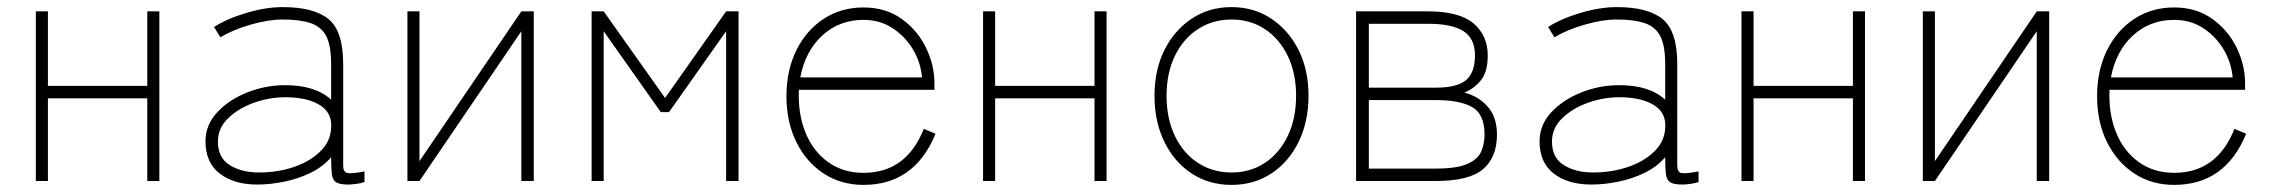

<svg xmlns="http://www.w3.org/2000/svg" viewBox="-20 -510 6402 541"><path d="M81 0V-478H115V-268H395V-478H429V0H395V-233H115V0Z M705 10Q639 10 599 -21Q559 -52 559 -112Q559 -158 592 -193.5Q625 -229 676.5 -249.5Q728 -270 783 -270Q869 -270 913 -229V-330Q913 -382 899 -408.5Q885 -435 855 -445Q825 -455 776 -455Q736 -455 686 -440.5Q636 -426 601 -405L583 -434Q621 -458 675.5 -474Q730 -490 776 -490Q865 -490 906 -456Q947 -422 947 -330V-44Q947 -25 958.5 -22.5Q970 -20 1007 -27V3Q999 6 985 8Q971 10 961 10Q937 10 927 3.5Q917 -3 915 -20Q913 -37 913 -67Q890 -40 855 -23Q820 -6 780.5 2Q741 10 705 10ZM710 -24Q764 -24 811 -40.5Q858 -57 887 -88Q916 -119 913 -164Q910 -199 875 -217.5Q840 -236 784 -236Q739 -236 695.5 -220.5Q652 -205 623 -177Q594 -149 594 -111Q594 -66 627 -45Q660 -24 710 -24Z M1128 0V-478H1162V-56L1449 -478H1484V0H1449V-422L1162 0Z M1647 0V-478H1681L1854 -234L2026 -478H2061V0H2026V-422L1865 -194H1842L1681 -422V0Z M2413 11Q2350 11 2301 -21Q2252 -53 2224 -109.5Q2196 -166 2196 -239Q2196 -312 2224 -368.5Q2252 -425 2301 -457Q2350 -489 2413 -489Q2476 -489 2521 -456.5Q2566 -424 2589.5 -375Q2613 -326 2613 -275V-257H2231Q2228 -191 2249 -138Q2270 -85 2312.5 -54Q2355 -23 2413 -23Q2534 -23 2583 -147L2616 -133Q2557 11 2413 11ZM2235 -292H2578Q2574 -335 2552 -371.5Q2530 -408 2494.5 -431Q2459 -454 2413 -454Q2345 -454 2297 -410Q2249 -366 2235 -292Z M2750 0V-478H2784V-268H3064V-478H3098V0H3064V-233H2784V0Z M3450 11Q3387 11 3338 -21Q3289 -53 3261 -110Q3233 -167 3233 -240Q3233 -313 3261 -369Q3289 -425 3338 -457.5Q3387 -490 3450 -490Q3513 -490 3562 -457.5Q3611 -425 3639 -369Q3667 -313 3667 -240Q3667 -167 3639 -110Q3611 -53 3562 -21Q3513 11 3450 11ZM3450 -24Q3503 -24 3544 -51Q3585 -78 3608.5 -127Q3632 -176 3632 -240Q3632 -304 3608.5 -352.5Q3585 -401 3544 -428Q3503 -455 3450 -455Q3397 -455 3355.5 -428Q3314 -401 3290.5 -352.5Q3267 -304 3267 -240Q3267 -176 3290.5 -127Q3314 -78 3355.5 -51Q3397 -24 3450 -24Z M3801 0V-478H4003Q4092 -478 4132 -444Q4172 -410 4172 -354Q4172 -307 4152.5 -283.5Q4133 -260 4106 -249Q4144 -240 4171 -210.5Q4198 -181 4198 -131Q4198 -67 4159 -33.5Q4120 0 4025 0ZM3837 -35H4025Q4086 -35 4115.5 -48.5Q4145 -62 4154 -84Q4163 -106 4163 -131Q4163 -188 4128.5 -208Q4094 -228 4026 -228H3837ZM3837 -263H4026Q4085 -263 4110.5 -284Q4136 -305 4136 -354Q4136 -401 4104 -422Q4072 -443 4003 -443H3837Z M4464 10Q4398 10 4358 -21Q4318 -52 4318 -112Q4318 -158 4351 -193.5Q4384 -229 4435.5 -249.5Q4487 -270 4542 -270Q4628 -270 4672 -229V-330Q4672 -382 4658 -408.5Q4644 -435 4614 -445Q4584 -455 4535 -455Q4495 -455 4445 -440.5Q4395 -426 4360 -405L4342 -434Q4380 -458 4434.5 -474Q4489 -490 4535 -490Q4624 -490 4665 -456Q4706 -422 4706 -330V-44Q4706 -25 4717.5 -22.5Q4729 -20 4766 -27V3Q4758 6 4744 8Q4730 10 4720 10Q4696 10 4686 3.5Q4676 -3 4674 -20Q4672 -37 4672 -67Q4649 -40 4614 -23Q4579 -6 4539.5 2Q4500 10 4464 10ZM4469 -24Q4523 -24 4570 -40.5Q4617 -57 4646 -88Q4675 -119 4672 -164Q4669 -199 4634 -217.5Q4599 -236 4543 -236Q4498 -236 4454.5 -220.5Q4411 -205 4382 -177Q4353 -149 4353 -111Q4353 -66 4386 -45Q4419 -24 4469 -24Z M4887 0V-478H4921V-268H5201V-478H5235V0H5201V-233H4921V0Z M5398 0V-478H5432V-56L5719 -478H5754V0H5719V-422L5432 0Z M6106 11Q6043 11 5994 -21Q5945 -53 5917 -109.5Q5889 -166 5889 -239Q5889 -312 5917 -368.5Q5945 -425 5994 -457Q6043 -489 6106 -489Q6169 -489 6214 -456.5Q6259 -424 6282.5 -375Q6306 -326 6306 -275V-257H5924Q5921 -191 5942 -138Q5963 -85 6005.5 -54Q6048 -23 6106 -23Q6227 -23 6276 -147L6309 -133Q6250 11 6106 11ZM5928 -292H6271Q6267 -335 6245 -371.5Q6223 -408 6187.5 -431Q6152 -454 6106 -454Q6038 -454 5990 -410Q5942 -366 5928 -292Z"/></svg>

Font: Zen Kaku Gothic Antique Light
Style: Regular
Weight: 300
Designer: Yoshimichi Ohira
Foundry: Positype
Version: Version 1.001